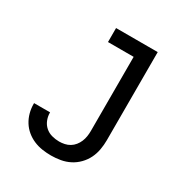

<svg xmlns="http://www.w3.org/2000/svg" viewBox="-173 -863 946 998"><g transform="rotate(30 300.0 -363.5)"><path d="M274 8Q247 8 220.5 4Q194 0 169.5 -10.5Q145 -21 124.5 -38Q104 -55 90 -77.5Q76 -100 69 -126Q62 -152 62 -179V-184H158V-181Q158 -159 166.5 -138Q175 -117 191.5 -102.5Q208 -88 230 -82Q252 -76 274 -76Q290 -76 306.5 -79.5Q323 -83 337 -91.5Q351 -100 361.5 -113Q372 -126 378.5 -141.5Q385 -157 387.5 -173.5Q390 -190 390 -206V-651H236V-735H486V-206Q486 -178 481 -149.5Q476 -121 463.5 -95.5Q451 -70 430.5 -49Q410 -28 384.5 -15Q359 -2 330.5 3Q302 8 274 8Z"/></g></svg>

Font: Iosevka Fixed Curly Md Ex
Style: Regular
Weight: 500
Width: 7
Monospace: yes
Designer: Belleve Invis
Foundry: Belleve Invis
Version: Version 30.1.2